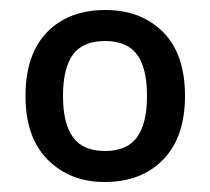

<svg xmlns="http://www.w3.org/2000/svg" viewBox="-20 -742 420 384"><path d="M350 -550Q350 -468 306.5 -423Q263 -378 189 -378Q120 -378 75.5 -422.5Q31 -467 31 -550Q31 -633 74 -677.5Q117 -722 191 -722Q262 -722 306 -678Q350 -634 350 -550ZM106 -550Q106 -495 126 -467.5Q146 -440 190 -440Q234 -440 254 -467.5Q274 -495 274 -550Q274 -606 254 -633Q234 -660 190 -660Q146 -660 126 -633Q106 -606 106 -550Z"/></svg>

Font: Noto Sans Javanese Medium
Style: Regular
Weight: 500
Version: Version 2.004